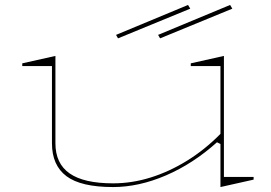

<svg xmlns="http://www.w3.org/2000/svg" viewBox="-20 -741 1095 776"><path d="M437 15Q307 15 248.5 -29Q190 -73 190 -162V-474H70V-485L204 -515V-162Q204 -80 261.5 -40Q319 0 437 0Q513 0 588.5 -23.5Q664 -47 736 -91.5Q808 -136 871 -200V-474H751V-485L885 -515V-26H1005V-15L871 15V-159L857 -166Q760 -79 650.5 -32Q541 15 437 15ZM627 -586 619 -600 910 -721 919 -706ZM457 -586 449 -600 740 -721 749 -706Z"/></svg>

Font: Kalnia Expanded Thin
Style: Regular
Weight: 250
Width: 7
Designer: Frida Medrano
Foundry: Frida Medrano
Version: Version 1.105